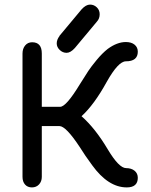

<svg xmlns="http://www.w3.org/2000/svg" viewBox="-20 -803 656 836"><path d="M402 -709 306 -594Q287 -573 270 -573Q253 -573 240 -585.5Q227 -598 227 -614Q227 -630 239 -646V-647L335 -762Q354 -783 372 -783Q389 -783 401.5 -771Q414 -759 414 -741Q414 -722 402 -709ZM239 -254H162V-33Q162 -13 150 0Q138 13 119 13Q100 13 89 0.5Q78 -12 78 -33V-570Q78 -591 89.5 -605Q101 -619 120 -619Q162 -619 162 -570V-338H242Q268 -338 327 -435Q352 -475 364.5 -494Q377 -513 401 -542Q425 -571 449 -590Q490 -620 528 -620Q552 -620 566 -608.5Q580 -597 580 -578Q580 -536 528 -536Q495 -536 445 -447Q390 -347 335 -297Q395 -244 449 -153Q498 -71 529 -71Q552 -71 566 -59.5Q580 -48 580 -29Q580 13 532 13Q451 13 381 -84Q350 -126 327 -163Q267 -254 239 -254Z"/></svg>

Font: Jura
Style: Bold
Weight: 700
Designer: Daniel Johnson, Alexei Vanyashin
Foundry: Daniel Johnson
Version: Version 5.103